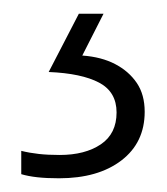

<svg xmlns="http://www.w3.org/2000/svg" viewBox="-20 -20 244 280"><path d="M191 143Q191 188 157 214Q123 240 66 240Q48 240 34.5 238.5Q21 237 11 234V200Q23 203 36.5 204.5Q50 206 67 206Q104 206 127 190.5Q150 175 150 144Q150 114 124.5 100.5Q99 87 51 85L95 0H131L100 61Q128 63 148 73.5Q168 84 179.5 101Q191 118 191 143Z"/></svg>

Font: Noto Sans Oriya ExtraLight
Style: Regular
Weight: 250
Version: Version 2.003